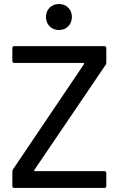

<svg xmlns="http://www.w3.org/2000/svg" viewBox="-20 -928 591 948"><path d="M495.1 0H50.8Q41 0 41 -9.8V-80.1Q41 -88.9 44.9 -92.8L395 -611.8Q396 -612.8 395 -615Q394 -617.2 392.1 -617.2H50.8Q41 -617.2 41 -627V-689.9Q41 -700.2 50.8 -700.2H495.1Q504.9 -700.2 504.9 -689.9V-620.1Q504.9 -610.8 501 -606.9L148.9 -87.9Q147.9 -86.9 148.9 -85Q149.9 -83 151.9 -83H495.1Q504.9 -83 504.9 -73.2V-9.8Q504.9 0 495.1 0ZM316.9 -798.1Q298.8 -779.8 271 -779.8Q243.2 -779.8 225.1 -798.1Q207 -816.4 207 -844.2Q207 -872.1 225.1 -890.1Q243.2 -908.2 271 -908.2Q298.8 -908.2 316.9 -890.1Q335 -872.1 335 -844.2Q335 -816.4 316.9 -798.1Z"/></svg>

Font: Gruenseis Font Medium
Style: Regular
Weight: 500
Designer: Jeremy Tribby
Foundry: Tribby Type
Version: Version 1.408;Glyphs 3.1.2 (3151)